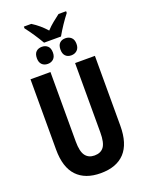

<svg xmlns="http://www.w3.org/2000/svg" viewBox="-190 -1138 941 1238"><g transform="rotate(-20 281.0 -519.0)"><path d="M223 -906Q183 -975 136 -1036V-1048H187Q240 -1015 281 -968Q303 -992 326 -1010.5Q349 -1029 374 -1048H426V-1036Q404 -1008 381.5 -974.5Q359 -941 339 -906ZM200 -769Q175 -769 160 -784Q145 -799 145 -827Q145 -857 160 -871.5Q175 -886 200 -886Q224 -886 239.5 -871.5Q255 -857 255 -827Q255 -799 239.5 -784Q224 -769 200 -769ZM361 -769Q336 -769 321.5 -784Q307 -799 307 -827Q307 -857 321.5 -871.5Q336 -886 361 -886Q385 -886 401 -871.5Q417 -857 417 -827Q417 -799 401 -784Q385 -769 361 -769ZM502 -235Q502 -112 445.5 -51Q389 10 280 10Q174 10 117 -50Q60 -110 60 -232V-714H197V-237Q197 -169 218.5 -140Q240 -111 281 -111Q324 -111 345 -139.5Q366 -168 366 -238V-714H502Z"/></g></svg>

Font: Noto Sans ExtraCondensed
Style: Bold
Weight: 700
Width: 2
Designer: Monotype Design Team
Foundry: Monotype Imaging Inc.
Version: Version 2.013; ttfautohint (v1.8.4.7-5d5b)